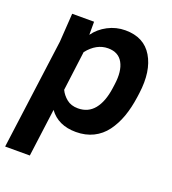

<svg xmlns="http://www.w3.org/2000/svg" viewBox="-154 -646 852 949"><g transform="rotate(20 272.0 -171.5)"><path d="M344.2 -543Q441.9 -543 486.1 -469Q530.3 -395 514.2 -274.9L511.2 -252.9Q502.9 -193.8 486.1 -146.7Q469.2 -99.6 442.1 -63Q415 -26.4 375 -6.6Q335 13.2 284.2 13.2Q190.9 13.2 144 -51.8L110.8 200.2H-19L58.1 -379.9L67.9 -529.8H183.1V-460.9Q209.5 -498 252.4 -520.5Q295.4 -543 344.2 -543ZM253.9 -100.1Q307.6 -100.1 339.6 -139.6Q371.6 -179.2 381.8 -252L384.8 -273.9Q395 -346.2 371.8 -388.2Q348.6 -430.2 293.9 -430.2Q232.9 -430.2 186 -371.1L159.2 -163.1Q170.9 -138.2 194.3 -119.1Q217.8 -100.1 253.9 -100.1Z"/></g></svg>

Font: Cooper Hewitt
Style: Semibold Italic
Weight: 710
Designer: Village Type and Design LLC
Foundry: Cooper Hewitt Smithsonian Design Museum
Version: 1.000